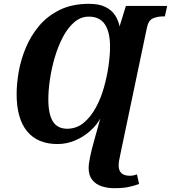

<svg xmlns="http://www.w3.org/2000/svg" viewBox="-20 -745 895 1005"><path d="M577 240Q544 240 513.5 230.5Q483 221 463.5 197.5Q444 174 444 134Q444 92 474 -13L505 -125Q487 -91 452.5 -60Q418 -29 373.5 -10Q329 9 281 9Q177 9 122 -57.5Q67 -124 67 -253Q67 -306 78 -369.5Q89 -433 115.5 -496Q142 -559 185.5 -610.5Q229 -662 293.5 -693.5Q358 -725 446 -725Q500 -725 533 -708Q566 -691 583 -664Q600 -637 606 -607L639 -714H855L843 -659H832Q805 -659 781 -649Q757 -639 749 -600L613 48Q607 78 604 92.5Q601 107 601 121Q601 175 660 175Q670 175 678.5 173Q687 171 697 168L708 218Q680 228 652 234Q624 240 577 240ZM333 -71Q382 -72 418.5 -102.5Q455 -133 481.5 -181.5Q508 -230 524 -287Q540 -344 548 -400Q556 -456 556 -501Q556 -577 529 -617.5Q502 -658 445 -658Q403 -658 369 -629Q335 -600 309.5 -551.5Q284 -503 267 -445.5Q250 -388 241.5 -330Q233 -272 233 -225Q233 -147 257 -109Q281 -71 333 -71Z"/></svg>

Font: Noto Serif Condensed ExtraBold
Style: Italic
Weight: 800
Width: 3
Italic angle: -12°
Designer: Monotype Design Team
Foundry: Monotype Imaging Inc.
Version: Version 2.014; ttfautohint (v1.8.4.7-5d5b)